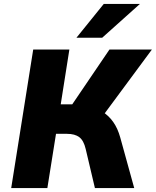

<svg xmlns="http://www.w3.org/2000/svg" viewBox="-20 -957 793 977"><path d="M37 0 149 -705H333L289 -426H364L332 -403L537 -705H753L503 -367L425 -418Q467 -410 500 -389.5Q533 -369 556 -336.5Q579 -304 592 -257L663 0H463L416 -199Q406 -242 383.5 -259Q361 -276 321 -276H265L221 0ZM369 -765 508 -937H692L500 -765Z"/></svg>

Font: Nunito Sans 7pt SemiCondensed Black
Style: Italic
Weight: 900
Width: 4
Italic angle: -9°
Designer: Vernon Adams
Foundry: Vernon Adams
Version: Version 3.101;gftools[0.9.27]